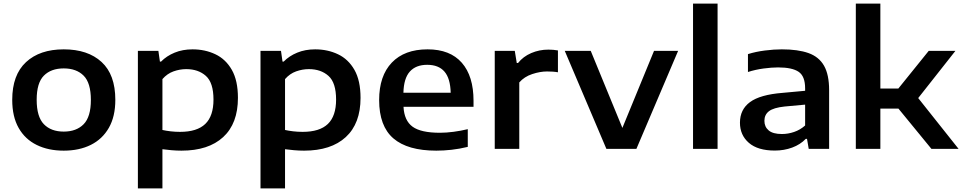

<svg xmlns="http://www.w3.org/2000/svg" viewBox="-20 -828 5352 1068"><path d="M334.5 10Q248.5 10 184 -21.8Q119.5 -53.5 83.8 -116.2Q48 -179 48 -272.5Q48 -411.5 124.8 -482.5Q201.5 -553.5 334.5 -553.5Q468.5 -553.5 545 -483.2Q621.5 -413 621.5 -272.5Q621.5 -180 585.5 -117Q549.5 -54 485 -22Q420.5 10 334.5 10ZM334.5 -96Q405 -96 445.2 -137Q485.5 -178 485.5 -272Q485.5 -367 445.2 -407.2Q405 -447.5 334.5 -447.5Q264 -447.5 224 -407.2Q184 -367 184 -273Q184 -178.5 224 -137.2Q264 -96 334.5 -96Z M747 220V-545H861L869.5 -485.5H876Q907 -517 951.5 -535.2Q996 -553.5 1051 -553.5Q1120.5 -553.5 1178 -526.2Q1235.5 -499 1269.5 -439.5Q1303.5 -380 1303.5 -283.5Q1303.5 -141 1221.5 -65.5Q1139.5 10 989.5 10Q961 10 933.5 7.5Q906 5 883.5 2V220ZM981.5 -94.5Q1076 -94.5 1121.8 -138.5Q1167.5 -182.5 1167.5 -274Q1167.5 -368 1125.2 -405.8Q1083 -443.5 1016 -443.5Q980.5 -443.5 945.2 -431Q910 -418.5 883.5 -388V-105Q903.5 -100.5 929 -97.5Q954.5 -94.5 981.5 -94.5Z M1429 220V-545H1543L1551.5 -485.5H1558Q1589 -517 1633.5 -535.2Q1678 -553.5 1733 -553.5Q1802.5 -553.5 1860 -526.2Q1917.5 -499 1951.5 -439.5Q1985.5 -380 1985.5 -283.5Q1985.5 -141 1903.5 -65.5Q1821.5 10 1671.5 10Q1643 10 1615.5 7.5Q1588 5 1565.5 2V220ZM1663.5 -94.5Q1758 -94.5 1803.8 -138.5Q1849.5 -182.5 1849.5 -274Q1849.5 -368 1807.2 -405.8Q1765 -443.5 1698 -443.5Q1662.5 -443.5 1627.2 -431Q1592 -418.5 1565.5 -388V-105Q1585.5 -100.5 1611 -97.5Q1636.5 -94.5 1663.5 -94.5Z M2407 10Q2247.5 10 2168.2 -58.2Q2089 -126.5 2089 -271.5Q2089 -406 2159.5 -479.8Q2230 -553.5 2358.5 -553.5Q2483.5 -553.5 2548.8 -479Q2614 -404.5 2614 -267.5V-234H2224.5Q2228.5 -157 2275 -123.2Q2321.5 -89.5 2427 -89.5Q2462.5 -89.5 2502.5 -94.8Q2542.5 -100 2582 -109.5V-11Q2534.5 0.5 2491.2 5.2Q2448 10 2407 10ZM2356.5 -467.5Q2293.5 -467.5 2259.8 -430Q2226 -392.5 2224 -312H2487Q2485 -392 2452.2 -429.8Q2419.5 -467.5 2356.5 -467.5Z M2732 0V-545H2843.5L2854.5 -477.5H2861.5Q2890 -513.5 2935 -532.8Q2980 -552 3030 -552Q3058 -552 3083.5 -547.5V-426Q3069.5 -428.5 3053.8 -429.5Q3038 -430.5 3023 -430.5Q2984.5 -430.5 2940.5 -416Q2896.5 -401.5 2868.5 -369.5V0Z M3353 0 3121.5 -545H3266L3442 -116.5L3618 -545H3752L3520 0Z M3835 0V-808H3971.5V0Z M4290 9.5Q4195 9.5 4145.5 -33.5Q4096 -76.5 4096 -145.5Q4096 -219 4152 -260.2Q4208 -301.5 4333.5 -311.5L4458.5 -323V-336.5Q4458.5 -404 4422.5 -428.5Q4386.5 -453 4308 -453Q4272.5 -453 4227.5 -447Q4182.5 -441 4140.5 -427.5V-527Q4183.5 -540.5 4234.2 -547Q4285 -553.5 4329 -553.5Q4419 -553.5 4477.2 -532.8Q4535.5 -512 4563.8 -462.2Q4592 -412.5 4592 -326.5V0H4478.5L4469 -55.5H4462Q4432 -24 4386.8 -7.2Q4341.5 9.5 4290 9.5ZM4232 -156Q4232 -122.5 4255.8 -102.5Q4279.5 -82.5 4329.5 -82.5Q4363.5 -82.5 4397.2 -94Q4431 -105.5 4458.5 -130V-246L4344.5 -235.5Q4283 -229 4257.5 -209.5Q4232 -190 4232 -156Z M4740.5 0V-808H4877V-335.5H4977L5146 -545H5294.5L5087.5 -282.5L5312 0H5161L4977.5 -224H4877V0Z"/></svg>

Font: Encode Sans Expanded SemiBold
Style: Regular
Weight: 600
Width: 7
Designer: Multiple Designers
Foundry: Impallari Type
Version: Version 3.000; ttfautohint (v1.8.3) -l 8 -r 50 -G 200 -x 14 